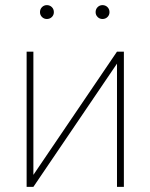

<svg xmlns="http://www.w3.org/2000/svg" viewBox="-20 -730 587 750"><path d="M110.4 -46.9C110.4 -46.9 110.4 -528.3 110.4 -528.3C110.4 -528.3 84 -528.3 84 -528.3C84 -528.3 84 0 84 0C84 0 110.4 0 110.4 0C110.4 0 437 -481.4 437 -481.4C437 -481.4 437 0 437 0C437 0 463.9 0 463.9 0C463.9 0 463.9 -528.3 463.9 -528.3C463.9 -528.3 437 -528.3 437 -528.3C437 -528.3 110.4 -46.9 110.4 -46.9ZM136.2 -682.6C136.2 -675.3 138.7 -668.9 144 -663.6C149.4 -658.2 155.8 -655.8 163.1 -655.8C170.4 -655.8 177.2 -658.2 182.6 -663.6C188 -668.9 190.4 -675.3 190.4 -682.6C190.4 -689.9 188 -696.8 182.6 -702.1C177.2 -707.5 170.4 -710 163.1 -710C155.8 -710 149.4 -707.5 144 -702.1C138.7 -696.8 136.2 -689.9 136.2 -682.6C136.2 -682.6 136.2 -682.6 136.2 -682.6ZM353.5 -682.6C353.5 -675.3 356 -668.9 361.3 -663.6C366.7 -658.2 373 -655.8 380.4 -655.8C387.7 -655.8 394.5 -658.2 399.9 -663.6C405.3 -668.9 407.7 -675.3 407.7 -682.6C407.7 -689.9 405.3 -696.8 399.9 -702.1C394.5 -707.5 387.7 -710 380.4 -710C373 -710 366.7 -707.5 361.3 -702.1C356 -696.8 353.5 -689.9 353.5 -682.6C353.5 -682.6 353.5 -682.6 353.5 -682.6Z"/></svg>

Font: WOX
Style: Regular
Weight: 500
Designer: Google
Foundry: ""
Version: ""